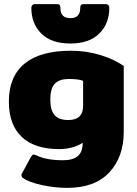

<svg xmlns="http://www.w3.org/2000/svg" viewBox="-20 -741 663 931"><path d="M132 -703Q132 -711 136.5 -716Q141 -721 148 -721H256Q266 -721 269.5 -716.5Q273 -712 273 -702Q273 -653 321 -653Q369 -653 369 -702Q369 -712 372.5 -716.5Q376 -721 386 -721H494Q501 -721 505.5 -716Q510 -711 510 -703Q510 -626 461 -578Q412 -530 321 -530Q229 -530 180.5 -578Q132 -626 132 -703ZM91 122Q84 116 84 109Q84 104 87 99L130 20Q133 15 136.5 11.5Q140 8 144 8Q146 8 156 12Q203 36 286 36Q333 36 357 16Q381 -4 381 -49Q361 -35 331 -26.5Q301 -18 267 -18Q148 -18 85.5 -77Q23 -136 23 -248Q23 -370 99 -432.5Q175 -495 324 -495Q399 -495 467 -474Q535 -453 580 -421V-102Q580 20 510 95Q440 170 306 170Q246 170 183.5 156.5Q121 143 91 122ZM383 -228V-349Q362 -358 313 -358Q269 -358 246.5 -336Q224 -314 224 -257Q224 -206 245 -182.5Q266 -159 311 -159Q383 -159 383 -228Z"/></svg>

Font: Mitr SemiBold
Style: Regular
Weight: 600
Designer: Thanarat Vachiruckul
Foundry: Cadson Demak
Version: Version 1.003